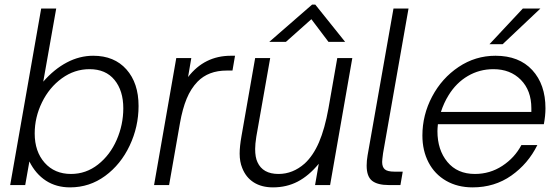

<svg xmlns="http://www.w3.org/2000/svg" viewBox="-20 -800 2420 830"><path d="M107 -102 89 0H24L158 -763H223L167 -447Q214 -501 269 -530Q324 -559 383 -559Q474 -559 526.5 -500Q579 -441 579 -342Q579 -252 540.5 -170.5Q502 -89 434.5 -39.5Q367 10 283 10Q223 10 178.5 -19Q134 -48 107 -102ZM513 -332Q513 -408 475 -454.5Q437 -501 367 -501Q302 -501 247.5 -461.5Q193 -422 161.5 -357.5Q130 -293 130 -223Q130 -145 173 -96.5Q216 -48 287 -48Q352 -48 404 -89Q456 -130 484.5 -195.5Q513 -261 513 -332Z M996 -559 985 -495H960Q881 -495 834 -447Q805 -417 787 -373.5Q769 -330 758 -268L711 0H646L742 -549H807L793 -467Q864 -559 978 -559Z M1027 -74Q1016 -101 1016 -136Q1016 -167 1024 -212L1083 -549H1148L1088 -209Q1083 -177 1083 -156Q1083 -120 1093 -99Q1116 -48 1184 -48Q1246 -48 1297 -93Q1334 -127 1359 -185Q1384 -243 1400 -332L1438 -549H1503L1407 0H1342L1358 -92Q1315 -40 1267 -15Q1219 10 1160 10Q1111 10 1077 -11.5Q1043 -33 1027 -74ZM1216 -619H1144L1329 -780H1343L1472 -619H1400L1326 -717Z M1661 0Q1612 0 1588.5 -18.5Q1565 -37 1565 -84Q1565 -105 1569 -128L1681 -763H1746L1636 -138Q1632 -108 1632 -100Q1632 -78 1643.5 -68Q1655 -58 1685 -58H1721L1711 0Z M1806 -214Q1806 -303 1848 -382.5Q1890 -462 1962.5 -510.5Q2035 -559 2122 -559Q2224 -559 2281 -497Q2338 -435 2338 -332Q2338 -300 2331 -263H1873Q1871 -243 1871 -233Q1871 -152 1914 -100Q1957 -48 2033 -48Q2098 -48 2151.5 -83Q2205 -118 2234 -173H2303Q2263 -92 2190.5 -41Q2118 10 2023 10Q1958 10 1908.5 -18.5Q1859 -47 1832.5 -98Q1806 -149 1806 -214ZM2277 -316V-332Q2277 -409 2231.5 -455Q2186 -501 2113 -501Q2053 -501 2002.5 -471.5Q1952 -442 1919 -388Q1899 -356 1886 -316ZM2153 -609H2096L2240 -763H2316Z"/></svg>

Font: Open Sauce One Light Italic
Style: Regular
Weight: 300
Italic angle: -10°
Designer: Alfredo Marco Pradil
Foundry: Creative Sauce Fz LLC
Version: Version 1.477